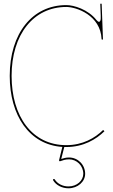

<svg xmlns="http://www.w3.org/2000/svg" viewBox="-20 -790 610 1035"><path d="M520.5 -770 523 -706.5V-690C523 -686.5 522 -672.5 513.5 -672.5C510 -672.5 506 -675 500.5 -681.5C454.5 -740 377.5 -762.5 337.5 -762.5C154.5 -762.5 32.5 -610 32.5 -381C32.5 -167.5 138 -10 316 2L298.5 73C298.5 73.5 298 74.5 298.5 76C299 78 301 80 304.5 79C320 74 331 69 352.5 69C393.5 69 429 103 429 147C429 183 395 215 349 215C317.5 215 289 200 275 177C274.5 176 271.5 173.5 268 175.5C264.5 177.5 266 181 266.5 182C282.5 209 315 225 349 225C399 225 439 189.5 439 147C439 97.5 399.5 59 352.5 59C334.5 59 323.5 63 310 67L326.5 2.5H337.5C429 2.5 497.5 -38 543 -82.5L536 -89.5C492 -46 426 -7.5 337.5 -7.5C153.5 -7.5 42.5 -162 42.5 -381C42.5 -604 160.5 -752.5 337.5 -752.5C392.5 -752.5 522 -707 527.5 -580C527.5 -577.5 529 -576 531.5 -576C533.5 -576 535 -577.5 535 -580L528 -770Z"/></svg>

Font: Znikomit
Style: Regular
Weight: 100
Designer: gluk
Foundry: gluk
Version: Version 0.55